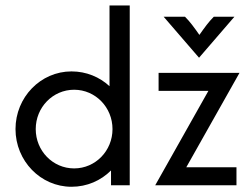

<svg xmlns="http://www.w3.org/2000/svg" viewBox="-20 -687 936 712"><path d="M245.1 5.6C302.8 5.6 354.2 -17.4 391.7 -54.9V0H461.1V-666.7H386.1V-367.4C349.3 -401.4 300 -422.2 245.1 -422.2C130.6 -422.2 37.5 -326.4 37.5 -208.3C37.5 -90.3 130.6 5.6 245.1 5.6ZM718.1 -472.9 849.3 -625H772.9C753.5 -605.6 739.6 -586.1 719.4 -557.6C699.3 -586.1 685.4 -605.6 666 -625H586.8ZM555.6 0H856.9V-66.7H670.8L868.1 -416.7H568.1V-350H752.8ZM254.9 -62.5C175.7 -62.5 112.5 -127.8 112.5 -208.3C112.5 -288.9 175.7 -354.2 254.9 -354.2C334 -354.2 397.2 -288.9 397.2 -208.3C397.2 -127.8 334 -62.5 254.9 -62.5Z"/></svg>

Font: Afacad
Style: Regular
Weight: 400
Designer: Kristian Moeller
Foundry: Dicotype
Version: Version 1.000